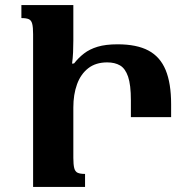

<svg xmlns="http://www.w3.org/2000/svg" viewBox="-20 -734 760 754"><path d="M268 -312V-114Q268 -88 271.5 -74Q275 -60 285 -55.5Q295 -51 314 -51V0H110V-600Q110 -627 106.5 -640.5Q103 -654 93.5 -658.5Q84 -663 64 -663V-714H268V-575Q268 -551 267 -528.5Q266 -506 263 -484L271 -485Q288 -507 310 -524Q332 -541 363.5 -550.5Q395 -560 442 -560Q517 -560 563 -535.5Q609 -511 630.5 -459Q652 -407 652 -325V-274H494V-340Q494 -401 483 -433Q472 -465 451.5 -477Q431 -489 401 -489Q356 -489 326.5 -466Q297 -443 282.5 -403Q268 -363 268 -312Z"/></svg>

Font: Noto Serif Armenian
Style: Regular
Weight: 400
Designer: Monotype Design Team
Foundry: Monotype Imaging Inc.
Version: Version 2.007